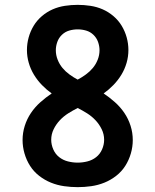

<svg xmlns="http://www.w3.org/2000/svg" viewBox="-20 -763 640 791"><path d="M300 8Q272 8 244 4Q216 0 190 -10.5Q164 -21 141.5 -38.5Q119 -56 104 -79.5Q89 -103 81 -130.5Q73 -158 73 -186Q73 -216 82 -244.5Q91 -273 107.5 -297.5Q124 -322 146.5 -342Q169 -362 193 -378Q172 -393 153 -412.5Q134 -432 120 -455Q106 -478 98.5 -504Q91 -530 91 -557Q91 -583 98 -608.5Q105 -634 118.5 -656.5Q132 -679 152.5 -696.5Q173 -714 197 -724.5Q221 -735 247.5 -739Q274 -743 300 -743Q326 -743 352.5 -739Q379 -735 403 -724.5Q427 -714 447.5 -696.5Q468 -679 481.5 -656.5Q495 -634 502 -608.5Q509 -583 509 -557Q509 -530 501.5 -504Q494 -478 480 -455Q466 -432 447 -412.5Q428 -393 407 -378Q431 -362 453.5 -342Q476 -322 492.5 -297.5Q509 -273 518 -244.5Q527 -216 527 -186Q527 -158 519 -130.5Q511 -103 496 -79.5Q481 -56 458.5 -38.5Q436 -21 410 -10.5Q384 0 356 4Q328 8 300 8ZM300 -435Q317 -444 333.5 -456Q350 -468 362.5 -483Q375 -498 382.5 -517Q390 -536 390 -556Q390 -573 384 -590Q378 -607 365 -619.5Q352 -632 335 -637Q318 -642 300 -642Q282 -642 265 -637Q248 -632 235 -619.5Q222 -607 216 -590Q210 -573 210 -556Q210 -536 217.5 -517Q225 -498 237.5 -483Q250 -468 266.5 -456Q283 -444 300 -435ZM300 -93Q320 -93 340 -98Q360 -103 376 -115.5Q392 -128 400.5 -147.5Q409 -167 409 -187Q409 -210 399 -230.5Q389 -251 373.5 -267.5Q358 -284 339 -296Q320 -308 300 -318Q280 -308 261 -296Q242 -284 226.5 -267.5Q211 -251 201 -230.5Q191 -210 191 -187Q191 -167 199.5 -147.5Q208 -128 224 -115.5Q240 -103 260 -98Q280 -93 300 -93Z"/></svg>

Font: Iosevka Fixed Extended
Style: Bold
Weight: 700
Width: 7
Monospace: yes
Designer: Belleve Invis
Foundry: Belleve Invis
Version: Version 24.1.1; ttfautohint (v1.8.4)